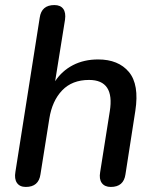

<svg xmlns="http://www.w3.org/2000/svg" viewBox="-20 -732 616 759"><path d="M82 7Q58 7 47 -9Q36 -25 41 -53L137 -662Q144 -712 195 -712Q219 -712 230 -697Q241 -682 237 -654L198 -411Q225 -452 268.5 -474.5Q312 -497 368 -497Q448 -497 489.5 -447.5Q531 -398 515 -294L476 -43Q469 7 418 7Q394 7 382.5 -8.5Q371 -24 376 -52L414 -292Q434 -416 332 -416Q265 -416 225.5 -374.5Q186 -333 175 -263L140 -43Q133 7 82 7Z"/></svg>

Font: Nunito SemiBold
Style: Italic
Weight: 600
Italic angle: -9°
Designer: Vernon Adams
Foundry: Vernon Adams
Version: Version 3.601; ttfautohint (v1.8.2.53-6de2)